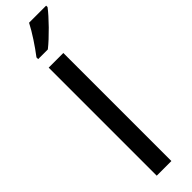

<svg xmlns="http://www.w3.org/2000/svg" viewBox="-336 -971 955 955"><g transform="rotate(-45 142.0 -493.5)"><path d="M284 -977V-987H164C141 -942 101 -882 68 -839V-827H136C182 -863 256 -939 284 -977ZM178 0V-760H75V0Z"/></g></svg>

Font: Noto Sans Arabic UI SmCn Md
Style: Regular
Weight: 500
Width: 4
Designer: Monotype Design Team, Nadine Chahine and Nizar Qandah
Foundry: Monotype Imaging Inc.
Version: Version 2.010